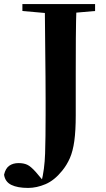

<svg xmlns="http://www.w3.org/2000/svg" viewBox="-65 -764 520 943"><path d="M73 159Q21 159 -9.5 144Q-40 129 -45 94Q-38 63 -19.5 50Q-1 37 26 37Q51 37 68.5 45Q86 53 111 81L154 132V138H138V131Q154 68 156.5 -10Q159 -88 159 -199Q159 -236 159 -280.5Q159 -325 158.5 -387Q158 -449 157 -536Q156 -623 155 -744H311Q308 -661 307.5 -575Q307 -489 307 -402V-197Q307 -122 300 -71.5Q293 -21 278 13Q263 47 240 75Q202 122 158.5 140.5Q115 159 73 159ZM45 -710V-744H402V-710L242 -696H204Z"/></svg>

Font: Noto Serif KR ExtraLight ExtraBold
Style: Regular
Weight: 800
Version: Version 2.003-H1;hotconv 1.1.1;makeotfexe 2.6.0